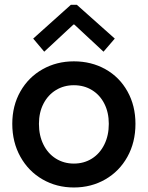

<svg xmlns="http://www.w3.org/2000/svg" viewBox="-20 -789 628 816"><path d="M32.2 -262.7Q32.2 -339.8 66.7 -400.4Q101.1 -460.9 160.9 -494.6Q220.7 -528.3 293.9 -528.3Q368.2 -528.3 428 -494.9Q487.8 -461.4 521.7 -400.6Q555.7 -339.8 555.7 -262.7Q555.7 -184.1 521.5 -122.6Q487.3 -61 427.5 -26.6Q367.7 7.8 293.9 7.8Q220.7 7.8 160.9 -26.6Q101.1 -61 66.7 -122.8Q32.2 -184.6 32.2 -262.7ZM442.4 -262.7Q442.4 -311 423.6 -348.1Q404.8 -385.3 371.1 -406Q337.4 -426.8 293.9 -426.8Q251.5 -426.8 217.8 -406.2Q184.1 -385.7 164.8 -348.4Q145.5 -311 145.5 -262.7Q145.5 -212.9 164.6 -174.6Q183.6 -136.2 217.5 -115Q251.5 -93.8 293.9 -93.8Q336.9 -93.8 370.6 -115Q404.3 -136.2 423.3 -174.6Q442.4 -212.9 442.4 -262.7ZM121.1 -625 281.2 -768.6H306.6L467.8 -625L419.9 -569.3L295.9 -684.6H292L168 -569.3Z"/></svg>

Font: Reddit Sans Vanilla SemiBold
Style: Regular
Weight: 600
Designer: Stephen Hutchings
Foundry: Reddit
Version: Version 1.013